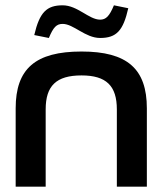

<svg xmlns="http://www.w3.org/2000/svg" viewBox="-20 -703 612 723"><path d="M39 -295V0H152V-291C152 -380 192 -419 287 -419C380 -419 420 -380 420 -291V0H533V-295C533 -444 459 -509 287 -509C113 -509 39 -444 39 -295ZM109 -571 164 -560C181 -601 193 -613 216 -613C257 -613 301 -560 357 -560C419 -560 444 -588 463 -672L409 -683C392 -642 379 -629 357 -629C315 -629 272 -683 216 -683C156 -683 129 -657 109 -571Z"/></svg>

Font: LT Wave Medium
Style: Regular
Weight: 500
Designer: Daniel Lyons
Version: Version 2.5 (Glyphs App)